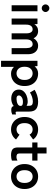

<svg xmlns="http://www.w3.org/2000/svg" viewBox="1298 -2040 939 3574"><g transform="rotate(90 1767.0 -252.5)"><path d="M77 0V-481H189V0ZM132 -560Q103 -560 82 -581Q61 -602 61 -631Q61 -660 82 -681Q103 -702 132 -702Q161 -702 182 -681Q203 -660 203 -631Q203 -602 182 -581Q161 -560 132 -560Z M325 0V-481H426L433 -423Q447 -453 480 -473Q513 -493 556 -493Q603 -493 638 -471Q673 -449 692 -408Q711 -445 747.5 -469Q784 -493 831 -493Q902 -493 945.5 -443.5Q989 -394 989 -304V0H875V-278Q875 -331 856 -361Q837 -391 803 -391Q760 -391 736.5 -360Q713 -329 713 -272V0H600V-278Q600 -331 580 -361Q560 -391 526 -391Q484 -391 461 -359.5Q438 -328 438 -272V0Z M1111 197V-481H1209L1215 -428Q1266 -493 1349 -493Q1416 -493 1468.5 -463Q1521 -433 1551 -376.5Q1581 -320 1581 -241Q1581 -162 1551 -105.5Q1521 -49 1468.5 -19Q1416 11 1349 11Q1312 11 1280 -3.5Q1248 -18 1224 -44V197ZM1345 -91Q1398 -91 1433 -130Q1468 -169 1468 -241Q1468 -313 1433 -352Q1398 -391 1345 -391Q1292 -391 1257 -352Q1222 -313 1222 -241Q1222 -169 1257 -130Q1292 -91 1345 -91Z M1826 7Q1748 10 1697.5 -27Q1647 -64 1647 -134Q1647 -185 1678 -221Q1709 -257 1758 -277.5Q1807 -298 1859 -299Q1885 -301 1908 -295Q1931 -289 1949 -278V-320Q1949 -367 1929 -381Q1909 -395 1870 -395Q1828 -395 1781.5 -379.5Q1735 -364 1702 -341L1651 -428Q1692 -454 1750 -473.5Q1808 -493 1870 -493Q1963 -493 2010 -455.5Q2057 -418 2057 -320V-99Q2057 -78 2066.5 -75Q2076 -72 2110 -82V-11Q2095 -4 2072.5 1.5Q2050 7 2024 7Q1993 7 1976.5 -3.5Q1960 -14 1953 -39Q1928 -18 1895 -6.5Q1862 5 1826 7ZM1824 -91Q1880 -93 1916.5 -113Q1953 -133 1951 -170Q1950 -194 1926.5 -203Q1903 -212 1868 -210Q1819 -209 1787 -185.5Q1755 -162 1756 -133Q1758 -88 1824 -91Z M2389 11Q2323 11 2270.5 -20.5Q2218 -52 2187.5 -108.5Q2157 -165 2157 -241Q2157 -317 2187.5 -373.5Q2218 -430 2270.5 -461.5Q2323 -493 2389 -493Q2448 -493 2496.5 -469Q2545 -445 2576 -400L2486 -334Q2455 -391 2389 -391Q2337 -391 2304 -352Q2271 -313 2271 -241Q2271 -169 2304 -130Q2337 -91 2389 -91Q2454 -91 2487 -147L2576 -82Q2545 -38 2496.5 -13.5Q2448 11 2389 11Z M2870 11Q2799 11 2761.5 -15Q2724 -41 2724 -119V-384H2632V-481H2724V-650H2836V-481H2969V-384H2836V-148Q2836 -114 2852.5 -102Q2869 -90 2900 -90Q2919 -90 2938.5 -96Q2958 -102 2969 -108V-5Q2951 2 2924 6.5Q2897 11 2870 11Z M3265 11Q3199 11 3146.5 -20.5Q3094 -52 3063.5 -108.5Q3033 -165 3033 -241Q3033 -317 3063.5 -373.5Q3094 -430 3146.5 -461.5Q3199 -493 3265 -493Q3333 -493 3385.5 -461.5Q3438 -430 3468 -373.5Q3498 -317 3498 -241Q3498 -165 3468 -108.5Q3438 -52 3385.5 -20.5Q3333 11 3265 11ZM3265 -91Q3318 -91 3351.5 -130Q3385 -169 3385 -241Q3385 -313 3351.5 -352Q3318 -391 3265 -391Q3213 -391 3180 -352Q3147 -313 3147 -241Q3147 -169 3180 -130Q3213 -91 3265 -91Z"/></g></svg>

Font: Zen Kaku Gothic New
Style: Bold
Weight: 700
Designer: Yoshimichi Ohira
Foundry: Positype
Version: Version 1.002